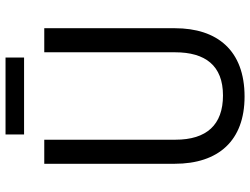

<svg xmlns="http://www.w3.org/2000/svg" viewBox="-125 -769 904 694"><g transform="rotate(-90 327.0 -422.0)"><path d="M466 -854H188V-787H466ZM572 -242V-714H485V-241C485 -132 437 -68 329 -68C223 -68 169 -127 169 -240V-714H82V-243C82 -84 166 10 325 10C492 10 572 -89 572 -242Z"/></g></svg>

Font: Noto Sans Gujarati UI SemiCondensed
Style: Regular
Weight: 400
Width: 4
Designer: Jelle Bosma - Monotype Design Team, Universal Thirst
Foundry: Monotype Imaging Inc.
Version: Version 2.106